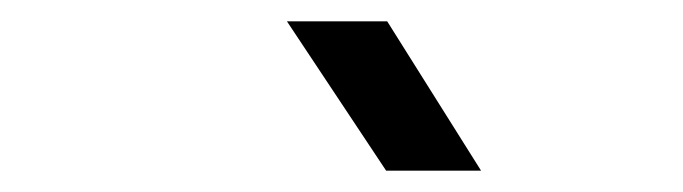

<svg xmlns="http://www.w3.org/2000/svg" viewBox="-20 -805 640 180"><path d="M342 -645 249 -785H343L431 -645Z"/></svg>

Font: JetBrains Mono NL
Style: Italic
Weight: 400
Italic angle: -9°
Monospace: yes
Designer: Philipp Nurullin, Konstantin Bulenkov
Foundry: JetBrains
Version: Version 2.305; ttfautohint (v1.8.4.7-5d5b)